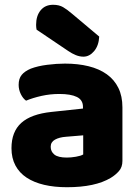

<svg xmlns="http://www.w3.org/2000/svg" viewBox="-20 -767 584 803"><path d="M260 -108Q277 -108 297.5 -111.5Q318 -115 328 -121V-201L256 -195Q228 -193 210 -183Q192 -173 192 -153Q192 -133 207.5 -120.5Q223 -108 260 -108ZM252 -501Q306 -501 350.5 -490Q395 -479 426.5 -456.5Q458 -434 475 -399.5Q492 -365 492 -318V-94Q492 -68 477.5 -51.5Q463 -35 443 -23Q378 16 260 16Q207 16 164.5 6Q122 -4 91.5 -24Q61 -44 44.5 -75Q28 -106 28 -147Q28 -216 69 -253Q110 -290 196 -299L327 -313V-320Q327 -349 301.5 -361.5Q276 -374 228 -374Q190 -374 154 -366Q118 -358 89 -346Q76 -355 67 -373.5Q58 -392 58 -412Q58 -438 70.5 -453.5Q83 -469 109 -480Q138 -491 177.5 -496Q217 -501 252 -501ZM133 -643Q131 -653 131 -663Q131 -701 150 -724Q169 -747 202 -747Q227 -747 244 -737Q261 -727 282 -709L395 -614Q393 -576 373.5 -553Q354 -530 329 -530Q313 -530 297 -536.5Q281 -543 265 -554Z"/></svg>

Font: Baloo Bhaina
Style: Regular
Weight: 400
Designer: Manish Minz, Shuchita Grover and Ek Type
Foundry: Ek Type
Version: Version 1.443;PS 1.000;hotconv 16.6.51;makeotf.lib2.5.65220;